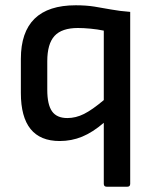

<svg xmlns="http://www.w3.org/2000/svg" viewBox="-20 -522 583 727"><path d="M384 185Q373 185 373 174V-57Q331 -21 291 -4.5Q251 12 206 12Q59 12 59 -170V-299Q59 -502 267 -502Q306 -502 337.5 -497Q369 -492 401 -486Q433 -480 473 -477V174Q473 185 462 185ZM159 -182Q159 -126 177 -100.5Q195 -75 235 -75Q267 -75 298 -90.5Q329 -106 373 -143V-406Q349 -411 322.5 -413.5Q296 -416 275 -416Q214 -416 186.5 -386Q159 -356 159 -290Z"/></svg>

Font: Sofia Sans SemiBold
Style: Regular
Weight: 600
Designer: Botio Nikoltchev, Ani Petrova
Foundry: lettersoup
Version: Version 4.101; ttfautohint (v1.8.4.7-5d5b)